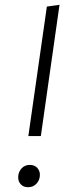

<svg xmlns="http://www.w3.org/2000/svg" viewBox="-20 -763 304 794"><path d="M226.1 -743.2 148.9 -200.2H97.2L173.8 -735.8ZM96.2 11.2Q77.1 11.2 66.2 -0.5Q55.2 -12.2 55.2 -29.8Q55.2 -50.8 68.6 -65.9Q82 -81.1 103 -81.1Q122.6 -81.1 133.8 -69.1Q145 -57.1 145 -40Q145 -19 131.3 -3.9Q117.7 11.2 96.2 11.2Z"/></svg>

Font: Fira Sans Compressed Light
Style: Italic
Weight: 300
Width: 3
Italic angle: -8°
Designer: Carrois Corporate & Edenspiekermann AG
Foundry: Carrois Corporate GbR & Edenspiekermann AG
Version: Version 4.203;PS 004.203;hotconv 1.0.88;makeotf.lib2.5.64775